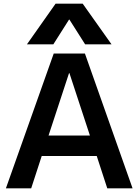

<svg xmlns="http://www.w3.org/2000/svg" viewBox="-20 -1020 750 1040"><path d="M271 -730H440L698 0H561L504 -175H206L149 0H12ZM467 -286 356 -624H354L243 -286ZM281 -1000H428L584 -780H441L356 -914H354L269 -780H126Z"/></svg>

Font: Enso SemiBold
Style: Regular
Weight: 600
Designer: Coji Morishita
Foundry: UNDERFOREST DESIGN
Version: Version 1.000